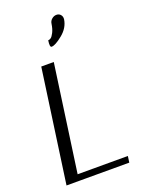

<svg xmlns="http://www.w3.org/2000/svg" viewBox="-184 -1108 909 1196"><g transform="rotate(-20 270.5 -510.5)"><path d="M230.5 -750 130.9 -42H463.9L458 0H125H42L47.9 -42L147.5 -750ZM381.8 -978.5Q374 -923.8 324.7 -883.8Q275.4 -843.8 251 -843.8Q237.3 -843.8 244.1 -888.7Q252.9 -888.7 262.2 -895Q271.5 -901.4 282.7 -923.3Q293.9 -945.3 298.8 -978.5Q300.8 -996.1 314.9 -1008.3Q329.1 -1020.5 345.7 -1020.5Q363.3 -1020.5 373.5 -1008.3Q383.8 -996.1 381.8 -978.5Z"/></g></svg>

Font: okolaks
Style: RegularItalic
Weight: 500
Italic angle: -8°
Version: Version 000.6.0